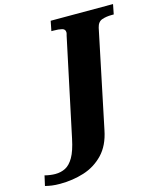

<svg xmlns="http://www.w3.org/2000/svg" viewBox="-296 -809 946 1145"><g transform="rotate(-15 176.5 -237.0)"><path d="M-68 240Q-98 240 -119 237Q-140 234 -160 229L-146 167Q-132 171 -114 173.5Q-96 176 -81 176Q-46 176 -18 161.5Q10 147 32 109Q54 71 69 -1L197 -604Q201 -616 201 -623Q201 -643 181 -648Q161 -653 129 -653H116L128 -714H513L501 -653H488Q455 -653 428.5 -644Q402 -635 394 -600L269 -1Q251 90 200 143Q149 196 79 218Q9 240 -68 240Z"/></g></svg>

Font: Noto Serif Black
Style: Italic
Weight: 900
Italic angle: -12°
Designer: Monotype Design Team
Foundry: Monotype Imaging Inc.
Version: Version 2.013